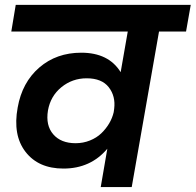

<svg xmlns="http://www.w3.org/2000/svg" viewBox="-20 -760 795 780"><path d="M287.1 -178.2Q317.9 -178.2 345.2 -189.2Q372.6 -200.2 391.6 -218.5Q410.6 -236.8 423.6 -258.8Q436.5 -280.8 441.9 -304.2L443.8 -317.9Q450.2 -369.1 421.9 -405.5Q393.6 -441.9 332 -441.9Q273.9 -441.9 229.5 -405.8Q185.1 -369.6 174.8 -311Q165 -250.5 196.3 -214.4Q227.5 -178.2 287.1 -178.2ZM735.8 -631.8H626L515.1 0H389.2L416 -155.8Q348.1 -75.2 237.8 -75.2Q136.2 -75.2 83.7 -143.1Q31.2 -210.9 51.8 -323.2Q69.8 -425.3 139.6 -485.6Q209.5 -545.9 310.1 -545.9Q421.4 -545.9 470.2 -466.8L499 -631.8H25.9L43.9 -740.2H754.9Z"/></svg>

Font: SVN-Poppins SemiBold
Style: Italic
Weight: 600
Italic angle: -10°
Designer: Ninad Kale (Devanagari), Jonny Pinhorn (Latin)
Foundry: Indian Type Foundry
Version: Version 3.002 2017